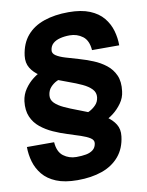

<svg xmlns="http://www.w3.org/2000/svg" viewBox="-100 -784 831 1084"><g transform="rotate(-10 315.0 -241.5)"><path d="M463 -72 341 -124Q341 -124 355.5 -128Q370 -132 389.5 -142Q409 -152 425.5 -169Q442 -186 445 -212Q448 -239 429 -259Q410 -279 376.5 -294.5Q343 -310 302 -324.5Q261 -339 220.5 -355Q180 -371 147 -392.5Q114 -414 96 -443.5Q78 -473 83 -514Q92 -583 129.5 -627Q167 -671 228.5 -692Q290 -713 369 -713Q442 -713 490.5 -693Q539 -673 567 -639Q595 -605 607 -563.5Q619 -522 619 -479H463Q459 -535 427 -559Q395 -583 353 -583Q323 -583 297.5 -576.5Q272 -570 256.5 -556Q241 -542 238 -519Q235 -500 254.5 -487Q274 -474 307.5 -464Q341 -454 381 -442.5Q421 -431 460.5 -415Q500 -399 532 -374Q564 -349 580.5 -312Q597 -275 590 -221Q586 -184 564 -153.5Q542 -123 514.5 -102Q487 -81 463 -72ZM256 230Q183 230 134.5 210Q86 190 58 156Q30 122 18 80.5Q6 39 6 -4H162Q166 52 198 76Q230 100 272 100Q303 100 327.5 95.5Q352 91 368 78Q384 65 387 41Q389 23 369.5 10.5Q350 -2 317 -13Q284 -24 244 -36.5Q204 -49 165 -66.5Q126 -84 94.5 -109.5Q63 -135 47 -172Q31 -209 37 -261Q42 -299 63 -329.5Q84 -360 111.5 -381Q139 -402 162 -411L284 -359Q284 -359 270 -355Q256 -351 236.5 -341.5Q217 -332 201 -314.5Q185 -297 182 -270Q179 -244 198 -225Q217 -206 250.5 -190.5Q284 -175 324.5 -160Q365 -145 405.5 -128.5Q446 -112 478.5 -90.5Q511 -69 529 -40Q547 -11 542 29Q534 97 496 142Q458 187 397 208.5Q336 230 256 230Z"/></g></svg>

Font: Inclusive Sans
Style: Italic
Weight: 400
Italic angle: -7°
Designer: Olivia King
Foundry: Olivia King
Version: Version 2.004